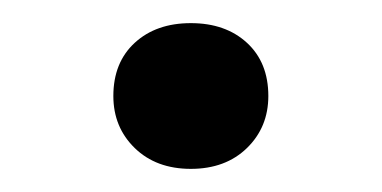

<svg xmlns="http://www.w3.org/2000/svg" viewBox="-20 -384 330 166"><path d="M78 -301Q78 -330 96.5 -347Q115 -364 145 -364Q175 -364 193.5 -347Q212 -330 212 -301Q212 -274 193.5 -256Q175 -238 145 -238Q115 -238 96.5 -256Q78 -274 78 -301Z"/></svg>

Font: PT Sans Caption
Style: Regular
Weight: 400
Designer: A.Korolkova, O.Umpeleva, V.Yefimov
Foundry: ParaType Ltd
Version: Version 2.004W OFL